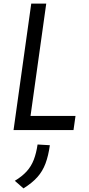

<svg xmlns="http://www.w3.org/2000/svg" viewBox="-20 -720 492 1063"><path d="M55 0 153 -700H236L149 -78H398L387 0ZM110 323 62 281Q102 257 127.5 229Q153 201 167 164.5Q181 128 188 80L256 84Q248 142 232 185Q216 228 187 260.5Q158 293 110 323Z"/></svg>

Font: Finlandica
Style: Italic
Weight: 400
Italic angle: -8°
Designer: Niklas Ekholm, Juho Hiilivirta, Jaakko Suomalainen
Foundry: Helsinki Type Studio
Version: Version 1.064